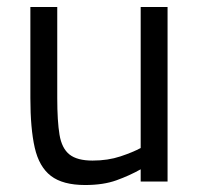

<svg xmlns="http://www.w3.org/2000/svg" viewBox="-20 -520 572 550"><path d="M224 10Q160 10 126 -16Q92 -42 79.5 -97Q67 -152 67 -239V-500H144V-239Q144 -173 150.5 -134Q157 -95 179 -77.5Q201 -60 245 -60Q289 -60 325 -72Q361 -84 383 -96V-500H460V0H383V-35Q351 -17 313.5 -3.5Q276 10 224 10Z"/></svg>

Font: Cairo
Style: Regular
Weight: 400
Designer: Mohamed Gaber, Accademia di Belle Arti di Urbino
Foundry: Kief Type Foundry, Accademia di Belle Arti di Urbino
Version: Version 3.120